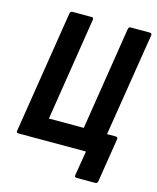

<svg xmlns="http://www.w3.org/2000/svg" viewBox="-118 -736 781 957"><g transform="rotate(15 272.5 -258.0)"><path d="M371 139Q358 139 360 127L381 0H33Q20 0 23 -12L123 -643Q125 -655 136 -655H234Q246 -655 244 -643L160 -111H340L424 -643Q426 -655 436 -655H535Q547 -655 545 -643L460 -111H504Q517 -111 515 -99L479 127Q477 139 466 139Z"/></g></svg>

Font: Sofia Sans Condensed ExtraBold
Style: Italic
Weight: 800
Italic angle: -9°
Version: Version 4.100